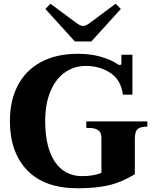

<svg xmlns="http://www.w3.org/2000/svg" viewBox="-20 -998 815 1028"><path d="M223 -950 250 -978 385 -878Q409 -859 425 -859Q441 -859 465 -878L599 -978L627 -950L469 -776H381ZM33 -350Q33 -458 74.5 -539Q116 -620 198 -665Q280 -710 398 -710Q465 -710 520.5 -694Q576 -678 612 -653Q618 -650 621 -650Q630 -650 630 -659V-705H689V-491H638Q628 -570 571 -607.5Q514 -645 441 -645Q376 -645 326.5 -609.5Q277 -574 249.5 -507.5Q222 -441 222 -350Q222 -210 273.5 -132.5Q325 -55 420 -55Q482 -55 523 -73V-263Q523 -313 455 -313H442V-348H769V-320Q731 -320 716.5 -306.5Q702 -293 702 -255V-65Q627 -20 557.5 -5Q488 10 397 10Q218 10 125.5 -86.5Q33 -183 33 -350Z"/></svg>

Font: Taviraj
Style: Bold
Weight: 700
Designer: Katatrad Team
Foundry: CadsonDemak
Version: Version 1.001